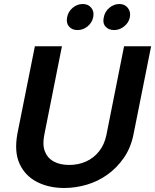

<svg xmlns="http://www.w3.org/2000/svg" viewBox="-20 -931 774 958"><path d="M154 -700H289L201 -258Q191 -209 204 -175.5Q217 -142 248.5 -125Q280 -108 325 -108Q371 -108 409 -125Q447 -142 474 -175.5Q501 -209 511 -258L599 -700H734L647 -265Q634 -196 599 -145Q564 -94 516.5 -60Q469 -26 413 -9.5Q357 7 300 7Q224 7 165 -23Q106 -53 78 -113Q50 -173 67 -265ZM367 -781Q339 -781 324 -799Q309 -817 315 -845Q320 -873 342.5 -892Q365 -911 393 -911Q420 -911 435.5 -892Q451 -873 445 -845Q439 -817 416.5 -799Q394 -781 367 -781ZM550 -781Q521 -781 506 -799Q491 -817 498 -845Q503 -873 525.5 -892Q548 -911 576 -911Q602 -911 617.5 -892Q633 -873 628 -845Q622 -817 599 -799Q576 -781 550 -781Z"/></svg>

Font: Albert Sans
Style: Bold Italic
Weight: 700
Italic angle: -11.25°
Designer: Andreas Rasmussen
Foundry: a.Foundry
Version: Version 1.025